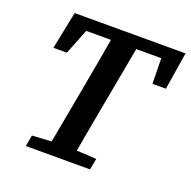

<svg xmlns="http://www.w3.org/2000/svg" viewBox="-119 -782 896 900"><g transform="rotate(20 328.5 -332.0)"><path d="M66 -477 104 -664H657L627 -477H560L557 -648L603 -604H128L203 -653L133 -477ZM102 0 112 -56 252 -64H293L433 -56L422 0ZM197 0 263 -358Q277 -434 290.5 -510.5Q304 -587 317 -664H444L378 -306Q364 -230 350 -153Q336 -76 323 0Z"/></g></svg>

Font: Source Serif 4 SemiBold
Style: Italic
Weight: 600
Italic angle: -12°
Designer: Frank Grießhammer
Foundry: Adobe Systems Incorporated
Version: Version 4.004;hotconv 1.0.116;makeotfexe 2.5.65601